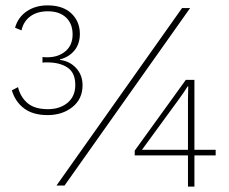

<svg xmlns="http://www.w3.org/2000/svg" viewBox="-20 -690 850 714"><path d="M157 -670Q214 -670 245.5 -640Q277 -610 277 -564Q277 -527 257 -502.5Q237 -478 203 -469V-467Q239 -463 263 -437Q287 -411 287 -373Q287 -322 249.5 -292Q212 -262 157 -262Q103 -262 70 -286.5Q37 -311 24 -354L47 -366Q56 -329 82.5 -306.5Q109 -284 158 -284Q203 -284 231.5 -308Q260 -332 260 -374Q260 -419 231.5 -438.5Q203 -458 155 -458Q152 -458 147.5 -458Q143 -458 138 -457V-478Q144 -477 148.5 -477Q153 -477 156 -477Q197 -477 223.5 -499.5Q250 -522 250 -562Q250 -602 225.5 -625Q201 -648 158 -648Q118 -648 92.5 -629Q67 -610 60 -577L36 -587Q47 -626 79.5 -648Q112 -670 157 -670ZM190 0 657 -660H687L220 0ZM782 -133V-112H703V4H679V-112H481V-130L671 -393H703V-133ZM508 -133H679V-321Q679 -345 680 -369H678Q671 -358 663 -346Q655 -334 646 -322Z"/></svg>

Font: Work Sans ExtraLight
Style: Regular
Weight: 200
Designer: Wei Huang
Foundry: Wei Huang
Version: Version 2.010; ttfautohint (v1.8.3)